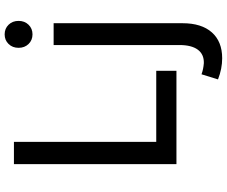

<svg xmlns="http://www.w3.org/2000/svg" viewBox="-95 -685 977 827"><g transform="rotate(-90 393.5 -271.5)"><path d="M100 -700H196V-87H502V0H100ZM535 118Q573 119 593 92Q613 65 613 13V-529H707V26Q707 108 667.5 152.5Q628 197 556 197Q511 197 465 179L487 108Q509 116 535 118ZM717 -680Q717 -654 700.5 -637Q684 -620 659 -620Q634 -620 617.5 -637Q601 -654 601 -680Q601 -706 617.5 -723Q634 -740 659 -740Q684 -740 700.5 -723Q717 -706 717 -680Z"/></g></svg>

Font: Gontserrat
Style: Regular
Weight: 400
Designer: Julieta Ulanovsky
Foundry: Julieta Ulanovsky
Version: Version 6.001